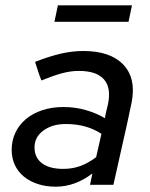

<svg xmlns="http://www.w3.org/2000/svg" viewBox="-20 -696 565 723"><path d="M24 0ZM190 7Q153 7 122.5 -3Q92 -13 70 -31Q48 -49 36 -74.5Q24 -100 24 -132Q24 -167 38 -196.5Q52 -226 77.5 -247.5Q103 -269 139 -281Q175 -293 219 -293Q263 -293 303 -281.5Q343 -270 375 -251Q377 -264 380 -276Q383 -288 386 -301Q400 -364 372 -396.5Q344 -429 277 -429Q246 -429 213 -420Q180 -411 136 -393Q129 -410 123.5 -427.5Q118 -445 112 -463Q163 -483 207 -493.5Q251 -504 294 -504Q395 -504 444 -453Q493 -402 476 -312Q460 -234 442 -156Q424 -78 407 0H319Q321 -11 323.5 -21.5Q326 -32 328 -43Q263 7 190 7ZM110 -141Q110 -102 138.5 -81Q167 -60 218 -60Q252 -60 281.5 -70.5Q311 -81 342 -104L362 -192Q306 -229 228 -229Q177 -229 143.5 -204.5Q110 -180 110 -141ZM477 -676 464 -614H185L198 -676Z"/></svg>

Font: Rosa Sans
Style: Italic
Weight: 400
Italic angle: -12°
Designer: Pentagram / MCKL
Foundry: Pentagram / MCKL
Version: Version 1.005;September 16, 2019;FontCreator 11.5.0.2425 64-